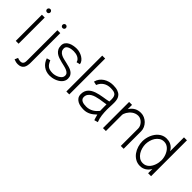

<svg xmlns="http://www.w3.org/2000/svg" viewBox="50 -1502 2535 2535"><g transform="rotate(45 1317.5 -235.0)"><path d="M111.8 -588.4Q111.8 -574.7 102.8 -565.9Q93.8 -557.1 80.6 -557.1Q67.9 -557.1 58.3 -565.9Q48.8 -574.7 48.8 -588.4Q48.8 -601.1 58.1 -610.6Q67.4 -620.1 80.6 -620.1Q93.8 -620.1 102.8 -610.6Q111.8 -601.1 111.8 -588.4ZM106.9 0H54.2V-488.3H106.9Z M402.8 -587.4Q402.8 -573.7 393.6 -564.9Q384.3 -556.2 371.1 -556.2Q358.4 -556.2 349.4 -564.9Q340.3 -573.7 340.3 -587.4Q340.3 -600.1 349.1 -609.6Q357.9 -619.1 371.1 -619.1Q384.3 -619.1 393.6 -609.6Q402.8 -600.1 402.8 -587.4ZM397.5 63Q397.5 91.8 392.8 116.9Q388.2 142.1 375.7 160.4Q363.3 178.7 342 189.2Q320.8 199.7 287.6 199.7Q269 199.7 250.7 194.8Q232.4 189.9 215.3 183.1L234.9 137.2Q247.1 142.6 260.3 146Q273.4 149.4 287.6 149.4Q308.1 149.4 319.3 142.1Q330.6 134.8 335.9 122.8Q341.3 110.8 342.3 95.5Q343.3 80.1 343.3 64.5V-488.3H397.5Z M821.3 -368.7Q816.4 -390.1 803 -404.8Q789.6 -419.4 771.2 -428.5Q752.9 -437.5 732.2 -441.4Q711.4 -445.3 691.4 -445.3Q676.8 -445.3 656.2 -442.6Q635.7 -439.9 616.9 -432.9Q598.1 -425.8 585.2 -412.8Q572.3 -399.9 572.3 -379.4Q572.3 -349.6 586.2 -330.6Q600.1 -311.5 622.8 -299.6Q645.5 -287.6 674.6 -280.5Q703.6 -273.4 733.6 -266.6Q763.7 -259.8 792.7 -251.5Q821.8 -243.2 844.5 -228.8Q867.2 -214.4 881.1 -191.9Q895 -169.4 895 -134.8Q895 -110.8 885.7 -90.8Q876.5 -70.8 861.1 -54.9Q845.7 -39.1 825.2 -26.9Q804.7 -14.6 782.2 -6.6Q759.8 1.5 736.8 5.4Q713.9 9.3 693.4 9.3Q659.7 9.3 630.1 -0.2Q600.6 -9.8 576.7 -27.3Q552.7 -44.9 534.9 -70.1Q517.1 -95.2 506.8 -127L557.6 -141.6Q569.3 -114.3 581.5 -95.2Q593.8 -76.2 609.9 -64.5Q626 -52.7 647.9 -47.4Q669.9 -42 700.7 -42Q719.7 -42 744.1 -48.1Q768.6 -54.2 790 -66.2Q811.5 -78.1 826.2 -95.7Q840.8 -113.3 840.8 -136.7Q840.8 -160.2 826.9 -174.8Q813 -189.5 790.5 -199.2Q768.1 -209 739 -215.6Q710 -222.2 679.9 -229.7Q649.9 -237.3 620.8 -247.3Q591.8 -257.3 569.3 -274.2Q546.9 -291 533 -316.4Q519 -341.8 519 -379.4Q519 -414.1 536.4 -436.8Q553.7 -459.5 580.1 -472.9Q606.4 -486.3 638.2 -491.9Q669.9 -497.6 698.7 -497.6Q724.1 -497.6 752.9 -489.5Q781.7 -481.4 806.6 -466.6Q831.5 -451.7 849.6 -429.9Q867.7 -408.2 871.1 -380.9Z M1053.7 0H999V-669.9H1053.7Z M1527.8 6.8Q1520.5 -12.7 1514.9 -33Q1509.3 -53.2 1503.9 -73.7Q1485.4 -55.7 1465.8 -40.3Q1446.3 -24.9 1425 -13.9Q1403.8 -2.9 1380.1 3.2Q1356.4 9.3 1329.6 9.3Q1300.3 9.3 1269.8 4.2Q1239.3 -1 1214.4 -14.6Q1189.5 -28.3 1173.6 -51.5Q1157.7 -74.7 1157.7 -110.8Q1157.7 -143.1 1167.2 -167.5Q1176.8 -191.9 1193.6 -210.2Q1210.4 -228.5 1233.2 -241.5Q1255.9 -254.4 1281.7 -263.4Q1307.6 -272.5 1335.7 -278.6Q1363.8 -284.7 1391.6 -289.3Q1419.4 -293.9 1445.6 -298.1Q1471.7 -302.2 1493.7 -307.6Q1496.6 -350.1 1492.7 -377.2Q1488.8 -404.3 1475.8 -419.7Q1462.9 -435.1 1439.5 -440.9Q1416 -446.8 1379.9 -446.8Q1352.5 -446.8 1327.6 -440.2Q1302.7 -433.6 1281.5 -420.2Q1260.3 -406.7 1243.4 -386.2Q1226.6 -365.7 1216.3 -338.4L1164.6 -349.6Q1173.3 -386.2 1194.1 -413.8Q1214.8 -441.4 1243.7 -460Q1272.5 -478.5 1306.9 -488Q1341.3 -497.6 1377 -497.6Q1430.2 -497.6 1463.9 -485.6Q1497.6 -473.6 1516.8 -452.9Q1536.1 -432.1 1543.5 -404.1Q1550.8 -376 1550.8 -343.8Q1550.8 -324.2 1550.3 -308.6Q1549.8 -293 1549.1 -278.1Q1548.3 -263.2 1547.6 -247.3Q1546.9 -231.4 1546.9 -211.4Q1546.9 -161.1 1553.2 -108.4Q1559.6 -55.7 1579.1 -7.3ZM1493.7 -254.4Q1472.2 -250 1442.9 -246.3Q1413.6 -242.7 1382.3 -237.1Q1351.1 -231.4 1320.8 -222.7Q1290.5 -213.9 1266.6 -199.5Q1242.7 -185.1 1227.8 -163.3Q1212.9 -141.6 1212.9 -110.8Q1212.9 -89.8 1222.9 -76.7Q1232.9 -63.5 1249 -56.2Q1265.1 -48.8 1285.2 -46.1Q1305.2 -43.5 1325.2 -43.5Q1354 -43.5 1378.7 -50.8Q1403.3 -58.1 1424.6 -70.6Q1445.8 -83 1463.4 -99.4Q1481 -115.7 1495.1 -133.3Z M1737.3 -488.3V-408.7Q1752.9 -433.6 1771 -450.4Q1789.1 -467.3 1809.1 -477.8Q1829.1 -488.3 1851.3 -492.9Q1873.5 -497.6 1897 -497.6Q1930.7 -497.6 1961.7 -483.6Q1992.7 -469.7 2016.4 -446.3Q2040 -422.9 2054.4 -391.8Q2068.8 -360.8 2068.8 -327.1V0H2015.6V-323.2Q2015.6 -346.2 2005.9 -367.9Q1996.1 -389.6 1979.7 -407Q1963.4 -424.3 1941.9 -434.8Q1920.4 -445.3 1897 -445.3Q1872.6 -445.3 1851.1 -437.5Q1829.6 -429.7 1812 -417Q1794.4 -404.3 1780.5 -388.2Q1766.6 -372.1 1757.1 -356Q1747.6 -339.8 1742.4 -325Q1737.3 -310.1 1737.3 -299.3V0H1682.6V-488.3Z M2525.4 0V-79.6Q2502 -37.6 2464.4 -14.2Q2426.8 9.3 2381.3 9.3Q2331.1 9.3 2292 -13.7Q2252.9 -36.6 2226.6 -73.2Q2200.2 -109.9 2186.5 -155.3Q2172.9 -200.7 2172.9 -246.1Q2172.9 -274.4 2179 -304.2Q2185.1 -334 2196.8 -362.1Q2208.5 -390.1 2225.8 -414.8Q2243.2 -439.5 2265.6 -458Q2288.1 -476.6 2315.7 -487.3Q2343.3 -498 2375.5 -498Q2395 -498 2415.8 -494.1Q2436.5 -490.2 2456.3 -480.2Q2476.1 -470.2 2493.9 -453.4Q2511.7 -436.5 2525.4 -410.6V-669.9H2580.6V0ZM2228.5 -246.1Q2228.5 -213.9 2238 -178Q2247.6 -142.1 2266.6 -112.3Q2285.6 -82.5 2314.5 -63Q2343.3 -43.5 2381.3 -43.5Q2407.2 -43.5 2428 -52.5Q2448.7 -61.5 2465.3 -76.9Q2481.9 -92.3 2494.1 -112.8Q2506.3 -133.3 2514.2 -155.8Q2522 -178.2 2525.9 -201.4Q2529.8 -224.6 2529.8 -246.1Q2529.8 -266.6 2525.6 -289.3Q2521.5 -312 2513.2 -334Q2504.9 -356 2492.4 -376.2Q2480 -396.5 2463.4 -411.9Q2446.8 -427.2 2426.3 -436.3Q2405.8 -445.3 2381.3 -445.3Q2342.8 -445.3 2314 -426.3Q2285.2 -407.2 2266.1 -377.9Q2247.1 -348.6 2237.8 -313.5Q2228.5 -278.3 2228.5 -246.1Z"/></g></svg>

Font: SaysetthaMai
Style: Regular
Weight: 400
Designer: John M. Durdin
Foundry: Lao Script for Windows
Version: Version 1.101